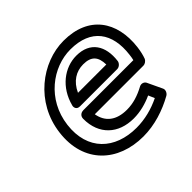

<svg xmlns="http://www.w3.org/2000/svg" viewBox="-142 -682 873 873"><g transform="rotate(-45 295.0 -245.5)"><path d="M110 -245C128 -391 248 -478 362 -478C494 -478 551 -396 535 -270C534 -260 532 -249 530 -241H208C198 -241 180 -235 180 -213C180 -112 246 -52 344 -52C386 -52 427 -63 464 -80L477 -50C430 -27 377 -13 323 -13C185 -13 92 -98 110 -245ZM60 -245C38 -68 156 37 317 37C391 37 462 13 521 -20C532 -26 540 -42 534 -54L500 -126C495 -136 480 -142 467 -135C428 -114 391 -102 350 -102C283 -102 242 -133 232 -191H545C554 -191 566 -198 571 -209C577 -225 582 -246 585 -270C603 -418 529 -528 368 -528C229 -528 81 -419 60 -245ZM210 -264H449C464 -264 476 -278 477 -289C488 -376 450 -439 361 -439C285 -439 212 -385 188 -292C185 -282 188 -264 210 -264ZM247 -314C270 -365 310 -389 355 -389C407 -389 428 -365 429 -314Z"/></g></svg>

Font: Falling Sky
Style: ExtOuObl
Weight: 400
Designer: Paul D. Hunt
Foundry: Adobe Systems Incorporated
Version: Version 1.02